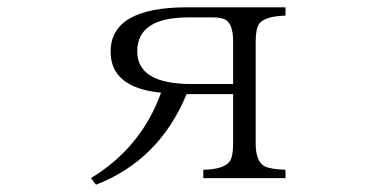

<svg xmlns="http://www.w3.org/2000/svg" viewBox="-20 -544 1040 528"><path d="M621.1 -285.2H493.2Q418 -103.5 244.1 -36.1L230 -54.2Q368.2 -137.7 422.9 -289.1Q284.2 -302.7 284.2 -401.9Q284.2 -523.9 495.1 -523.9H765.1V-501Q709 -499.5 692.9 -479Q683.1 -464.8 683.1 -429.2V-150.4Q683.1 -99.6 708 -86.4Q724.6 -78.6 765.1 -77.1V-54.2H539.1V-77.1Q595.2 -78.6 610.8 -99.1Q621.1 -111.8 621.1 -150.4ZM621.1 -313V-429.2Q621.1 -476.6 601.1 -489.3Q589.8 -496.1 564 -496.1H498Q357.4 -496.1 357.4 -402.8Q357.4 -313 505.9 -313Z"/></svg>

Font: I.Ming
Style: Regular
Weight: 400
Designer: Ichiten Fonts Project
Version: Version 5.10 Mar 24, 2018